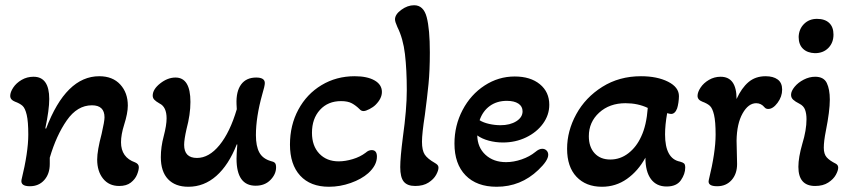

<svg xmlns="http://www.w3.org/2000/svg" viewBox="-20 -700 3257 733"><path d="M62 -13Q88 -119 88 -186Q88 -236 82 -261.5Q76 -287 66 -296Q56 -305 37 -312Q19 -319 19 -334Q19 -348 30.5 -365.5Q42 -383 62.5 -395Q83 -407 108 -407Q168 -407 168 -322Q168 -281 153 -210L156 -209Q232 -409 359 -409Q410 -409 439 -377.5Q468 -346 468 -297Q468 -268 454 -224Q442 -186 442 -157Q442 -99 496 -80Q510 -74 510 -62Q510 -50 503 -33Q496 -16 479.5 -3Q463 10 435 10Q396 10 373.5 -18Q351 -46 351 -91Q351 -125 368 -189Q379 -237 379 -252Q379 -298 331 -298Q275 -298 235 -240.5Q195 -183 170 -98V-74Q170 -36 149 -12.5Q128 11 94 11Q58 11 62 -13Z M594 -100Q594 -139 605 -180Q616 -222 616 -248Q616 -292 589 -305Q575 -313 569 -319.5Q563 -326 563 -335Q563 -359 591.5 -381.5Q620 -404 650 -404Q707 -404 707 -311Q707 -263 692 -207Q683 -167 683 -147Q683 -97 732 -97Q778 -97 818 -146Q858 -195 884 -283L883 -302Q881 -351 900.5 -377.5Q920 -404 958 -404Q991 -404 991 -383Q991 -372 981 -339Q957 -253 957 -184Q957 -142 970 -118Q983 -94 1014 -85Q1024 -83 1029 -78.5Q1034 -74 1034 -61Q1034 -35 1012.5 -13Q991 9 956 9Q883 9 883 -94Q883 -112 886 -148L884 -149Q853 -70 806 -28.5Q759 13 699 13Q649 13 621.5 -16Q594 -45 594 -100Z M1087 -148Q1087 -222 1119 -281.5Q1151 -341 1207.5 -375Q1264 -409 1334 -409Q1382 -409 1410 -393Q1438 -377 1438 -349Q1438 -324 1414 -300Q1405 -291 1390.5 -283.5Q1376 -276 1368 -276Q1359 -276 1353 -283Q1339 -297 1323.5 -305.5Q1308 -314 1282 -314Q1232 -314 1201.5 -280.5Q1171 -247 1171 -193Q1171 -143 1199 -113.5Q1227 -84 1273 -84Q1298 -84 1326.5 -92.5Q1355 -101 1376 -117Q1387 -127 1399 -127Q1419 -127 1419 -102Q1419 -69 1386 -39Q1360 -16 1319 -1.5Q1278 13 1236 13Q1165 13 1126 -29.5Q1087 -72 1087 -148Z M1508 -62Q1508 -98 1518 -176Q1533 -283 1533 -356Q1533 -434 1526 -493.5Q1519 -553 1497 -597Q1488 -617 1488 -626Q1488 -645 1512 -662.5Q1536 -680 1561 -680Q1597 -680 1609 -634.5Q1621 -589 1621 -500Q1621 -431 1616 -380Q1611 -329 1602 -261Q1591 -190 1591 -159Q1591 -126 1601.5 -110Q1612 -94 1640 -78Q1647 -74 1650.5 -70Q1654 -66 1654 -60Q1654 -49 1645 -32.5Q1636 -16 1616 -3Q1596 10 1565 10Q1535 10 1521.5 -6.5Q1508 -23 1508 -62Z M1715 -152Q1715 -221 1746 -280Q1777 -339 1830 -373.5Q1883 -408 1945 -408Q2005 -408 2041 -378.5Q2077 -349 2077 -300Q2077 -261 2053 -228Q2029 -195 1988.5 -175.5Q1948 -156 1900 -156Q1872 -156 1846 -163Q1820 -170 1802 -183Q1803 -137 1833.5 -109Q1864 -81 1912 -81Q1941 -81 1971.5 -91.5Q2002 -102 2024 -120Q2038 -132 2050 -132Q2060 -132 2066.5 -125.5Q2073 -119 2073 -109Q2073 -87 2035 -51Q1968 13 1876 13Q1800 13 1757.5 -30.5Q1715 -74 1715 -152ZM1975 -275Q1975 -294 1959 -304.5Q1943 -315 1915 -315Q1877 -315 1850 -295.5Q1823 -276 1811 -241Q1825 -232 1847 -227Q1869 -222 1891 -222Q1927 -222 1951 -237Q1975 -252 1975 -275Z M2145 -132Q2145 -200 2180 -264Q2215 -328 2279.5 -368.5Q2344 -409 2427 -409Q2489 -409 2530.5 -388Q2572 -367 2572 -333Q2572 -322 2570 -308.5Q2568 -295 2565 -286Q2557 -265 2542 -265Q2538 -265 2527 -268Q2519 -223 2519 -187Q2519 -94 2576 -83Q2587 -80 2591.5 -76Q2596 -72 2596 -60Q2596 -36 2579.5 -12Q2563 12 2525 12Q2486 12 2465 -16.5Q2444 -45 2444 -98Q2416 -47 2373.5 -17Q2331 13 2278 13Q2217 13 2181 -25Q2145 -63 2145 -132ZM2428 -179Q2448 -221 2453 -288Q2415 -306 2368 -306Q2307 -306 2267.5 -270Q2228 -234 2228 -180Q2228 -139 2250 -115Q2272 -91 2310 -91Q2348 -91 2379 -115Q2410 -139 2428 -179Z M2686 -13Q2712 -119 2712 -186Q2712 -236 2706 -261.5Q2700 -287 2690 -296Q2680 -305 2661 -312Q2643 -319 2643 -334Q2643 -348 2654.5 -365.5Q2666 -383 2686.5 -395Q2707 -407 2731 -407Q2792 -407 2792 -322Q2811 -364 2837.5 -386.5Q2864 -409 2903 -409Q2932 -409 2949 -396.5Q2966 -384 2966 -358Q2966 -331 2948.5 -307.5Q2931 -284 2913 -284Q2904 -284 2899 -290Q2886 -306 2867 -306Q2837 -306 2815 -267Q2793 -228 2792 -163L2794 -74Q2794 -36 2773 -12.5Q2752 11 2718 11Q2680 11 2686 -13Z M3029 -559Q3030 -589 3049.5 -608.5Q3069 -628 3099 -628Q3129 -628 3145.5 -612.5Q3162 -597 3162 -568Q3162 -537 3142.5 -517Q3123 -497 3091 -497Q3062 -498 3045.5 -514Q3029 -530 3029 -559ZM3028 -63Q3028 -99 3043 -151Q3059 -203 3059 -245Q3059 -266 3053.5 -281Q3048 -296 3032 -304Q3016 -312 3008 -319.5Q3000 -327 3000 -338Q3000 -352 3013.5 -368.5Q3027 -385 3048.5 -396Q3070 -407 3092 -407Q3125 -407 3136.5 -383Q3148 -359 3148 -320Q3148 -276 3133 -201Q3125 -161 3125 -136Q3125 -112 3136 -99.5Q3147 -87 3171 -75Q3180 -70 3180 -60Q3180 -49 3171 -32.5Q3162 -16 3142 -3Q3122 10 3092 10Q3028 10 3028 -63Z"/></svg>

Font: AkayaTelivigala
Style: Regular
Weight: 400
Designer: Vaishnavi Murthy Yerkadithaya ( vaishnavimurthy@gmail.com ), Juan Luis Blanco Aristondo ( juan@blancoletters.com )
Version: Version 1.000